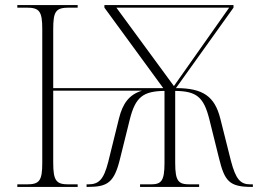

<svg xmlns="http://www.w3.org/2000/svg" viewBox="-20 -734 1013 754"><path d="M48 0H285V-10H249C201 -10 189 -24 189 -95V-378H538C488 -363 462 -329 447 -268L405 -98C387 -28 368 -10 326 -10H320V0H325C403 0 429 -17 452 -113L490 -266C512 -353 542 -376 626 -377V-94C626 -20 612 -10 570 -10H530V0H762V-10H726C681 -10 668 -21 668 -95V-377C752 -376 780 -353 802 -266L840 -113C862 -23 880 0 968 0H973V-10H963C924 -10 906 -30 887 -102L845 -269C823 -355 778 -388 671 -388L897 -704V-714H390V-704L621 -388H189V-619C189 -690 199 -704 252 -704H285V-714H48V-704H84C135 -704 146 -690 146 -619V-95C146 -24 135 -10 85 -10H48ZM663 -396 437 -704H880Z"/></svg>

Font: Noto Serif Display ExtraLight
Style: Regular
Weight: 200
Designer: Monotype Design Team
Foundry: Monotype Imaging Inc.
Version: Version 2.009